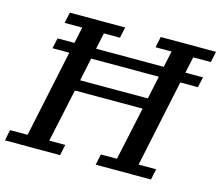

<svg xmlns="http://www.w3.org/2000/svg" viewBox="-121 -830 1103 959"><g transform="rotate(15 431.0 -350.0)"><path d="M101 -560 89 -506H176L81 -56H-10L-21 0H264L276 -56H193L252 -331H602L543 -56H460L448 0H734L746 -56H655L750 -506H841L853 -560H762L780 -644H871L883 -700H597L585 -644H668L650 -560H300L318 -644H401L413 -700H127L115 -644H206L188 -560ZM614 -387H264L289 -506H639Z"/></g></svg>

Font: PT Serif Caption
Style: Italic
Weight: 400
Italic angle: -12°
Designer: A.Korolkova, O.Umpeleva, V.Yefimov
Foundry: ParaType Ltd
Version: Version 1.000W OFL